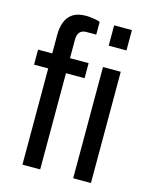

<svg xmlns="http://www.w3.org/2000/svg" viewBox="-111 -804 690 877"><g transform="rotate(15 233.5 -366.0)"><path d="M81 0V-455H14V-526H81V-613Q81 -648 91 -674.5Q101 -701 124 -716.5Q147 -732 186 -732Q197 -732 209 -730.5Q221 -729 232.5 -727Q244 -725 253 -721V-661H207Q185 -661 175 -648.5Q165 -636 165 -614V-526H253V-455H165V0ZM321 -627V-723H405V-627ZM321 0V-526H405V0Z"/></g></svg>

Font: Archivo SemiCondensed
Style: Regular
Weight: 400
Width: 4
Designer: Hector Gatti
Foundry: Omnibus-Type
Version: Version 2.001